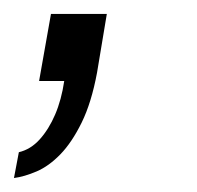

<svg xmlns="http://www.w3.org/2000/svg" viewBox="-22 -116 282 275"><path d="M-2 139 5 102Q22 98 35 83.5Q48 69 57 48Q66 27 70 0H34L51 -96H131L117 -12Q109 31 95 59.5Q81 88 64.5 105Q48 122 30.5 129.5Q13 137 -2 139Z"/></svg>

Font: Archivo SemiCondensed Light
Style: Italic
Weight: 300
Width: 4
Italic angle: -10°
Designer: Hector Gatti
Foundry: Omnibus-Type
Version: Version 2.001